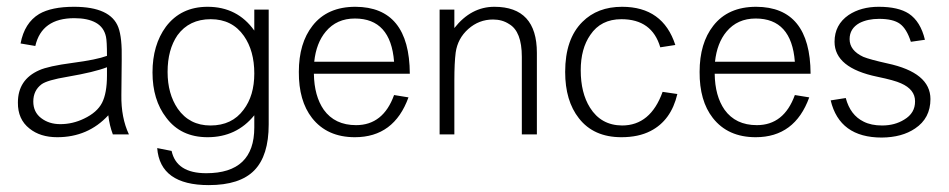

<svg xmlns="http://www.w3.org/2000/svg" viewBox="-20 -492 2768 560"><path d="M356 -100.1H309.1Q299.3 -126 295.9 -155.8Q236.8 -91.8 147 -91.8Q97.2 -91.8 65.9 -117.2Q31.7 -144 32.2 -192.9Q32.2 -259.8 94.2 -287.1Q121.1 -299.3 191.7 -308.6Q262.2 -317.9 292 -329.1Q292 -372.1 289.1 -384.8Q283.2 -412.6 259.5 -425.8Q235.8 -439 196.8 -439Q101.6 -439 83 -357.9L40 -365.2Q51.3 -425.3 94.2 -451.2Q130.4 -472.2 195.8 -472.2Q302.7 -472.2 325.2 -412.1Q336.4 -382.3 335 -317.9L334 -214.8Q333 -148.9 356 -100.1ZM292 -272V-295.9Q255.9 -281.7 176.8 -268.1Q117.7 -258.3 101.1 -246.1Q77.1 -228 77.1 -195.8Q77.1 -165 100.1 -147.5Q123 -129.9 155.8 -129.9Q191.9 -129.9 225.1 -146Q263.2 -164.1 277.6 -192.1Q292 -220.2 292 -272Z M763.7 -128.9Q763.7 -38.1 721.7 4.9Q679.7 47.9 588.9 47.9Q446.8 47.9 438.5 -60.1L480.5 -51.8Q494.6 13.2 581.5 13.2Q721.7 13.2 721.7 -120.1V-155.8Q669.9 -91.8 585.4 -91.8Q507.3 -91.8 464.8 -148.9Q424.8 -200.7 424.8 -280.8Q424.8 -360.8 463.9 -414.1Q507.8 -472.2 585.4 -472.2Q672.4 -472.2 721.7 -402.8V-463.9H763.7ZM721.7 -277.8Q721.7 -343.8 691.4 -387.2Q657.2 -436 594.7 -436Q531.7 -436 497.6 -389.2Q468.8 -347.2 468.8 -282.2Q468.8 -218.3 498.5 -174.8Q532.7 -126 593.8 -126Q656.7 -126 690.4 -171.9Q721.7 -212.9 721.7 -277.8Z M1175.3 -276.9H895.5Q896.5 -211.9 924.3 -171.9Q956.5 -127 1018.6 -127Q1097.7 -127 1129.4 -214.8L1171.4 -208Q1129.4 -91.8 1015.1 -91.8Q934.1 -91.8 890.1 -147.9Q851.1 -197.8 851.6 -282.2Q851.6 -366.2 891.6 -417Q934.6 -472.2 1016.6 -472.2Q1174.3 -471.7 1175.3 -276.9ZM1129.4 -312Q1119.6 -438 1015.1 -438Q961.9 -438 930.2 -399.9Q902.3 -366.7 896.5 -312Z M1545.9 -100.1H1502V-326.2Q1502 -400.4 1464.8 -421.9Q1444.8 -435.1 1418 -435.1Q1377 -435.1 1345.9 -407.5Q1314.9 -379.9 1309.1 -338.9Q1305.2 -309.1 1305.2 -257.8V-100.1H1262.2V-463.9H1305.2V-410.2Q1354 -472.2 1421.9 -472.2Q1545.9 -472.2 1545.9 -337.9Z M1955.6 -217.8Q1937.5 -140.6 1877.4 -109.9Q1842.3 -91.8 1792.5 -91.8Q1711.4 -91.8 1668.5 -147Q1628.4 -197.8 1628.4 -282.2Q1628.4 -378.4 1678.7 -428.2Q1722.7 -472.2 1794.4 -472.2Q1913.6 -472.2 1949.7 -360.8L1905.8 -354Q1881.8 -436 1792.5 -436Q1732.4 -436 1701.7 -390.1Q1673.8 -350.1 1673.8 -287.1Q1673.8 -221.2 1700.7 -178.2Q1732.9 -126.5 1794.4 -126Q1877.4 -126 1912.6 -224.1Z M2344.2 -276.9H2064.5Q2065.4 -211.9 2093.3 -171.9Q2125.5 -127 2187.5 -127Q2266.6 -127 2298.3 -214.8L2340.3 -208Q2298.3 -91.8 2184.1 -91.8Q2103 -91.8 2059.1 -147.9Q2020 -197.8 2020.5 -282.2Q2020.5 -366.2 2060.5 -417Q2103.5 -472.2 2185.5 -472.2Q2343.3 -471.7 2344.2 -276.9ZM2298.3 -312Q2288.6 -438 2184.1 -438Q2130.9 -438 2099.1 -399.9Q2071.3 -366.7 2065.4 -312Z M2693.8 -203.1Q2693.8 -147 2648.9 -117.2Q2610.8 -91.3 2551.8 -90.8Q2428.7 -90.8 2402.8 -199.2L2446.8 -206.1Q2460 -156.2 2499 -137.2Q2521 -126 2552.7 -126Q2589.8 -126 2617.2 -143.1Q2649.4 -162.1 2648.9 -196.8Q2648.9 -231 2607.9 -249Q2588.9 -257.8 2539.1 -268.1Q2414.1 -293.9 2414.1 -370.1Q2414.1 -419.9 2455.1 -448.2Q2491.2 -472.2 2543 -472.2Q2600.1 -472.2 2630.9 -452.1Q2665 -429.2 2677.7 -376L2636.7 -370.1Q2624.5 -408.2 2604.7 -422.6Q2585 -437 2543.9 -437Q2510.7 -437 2486.8 -424.8Q2458 -408.7 2458 -377.9Q2458 -344.7 2498 -326.2Q2517.1 -318.4 2567.9 -307.1Q2693.8 -280.3 2693.8 -203.1Z"/></svg>

Font: Kikakui Sans Pro
Style: Regular
Weight: 400
Version: 0.2